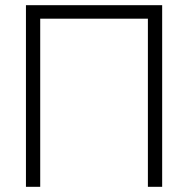

<svg xmlns="http://www.w3.org/2000/svg" viewBox="-20 -720 725 740"><path d="M550 -648H135V0H80V-700H605V0H550Z"/></svg>

Font: Jost* Light
Style: Regular
Weight: 300
Version: Version 3.7